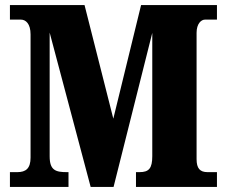

<svg xmlns="http://www.w3.org/2000/svg" viewBox="-20 -734 890 754"><path d="M19 0H249V-58H242C199 -58 175 -65 175 -120V-606L336 0H426L578 -605V-121C578 -73 565 -58 528 -58H514V0H832V-58H795C765 -58 752 -73 752 -109V-605C752 -641 770 -657 785 -657H832V-714H534L425 -268L312 -714H19V-657H62C81 -657 100 -641 100 -599V-115C100 -72 81 -58 48 -58H19Z"/></svg>

Font: Noto Serif Georgian Condensed Black
Style: Regular
Weight: 900
Width: 3
Designer: Monotype Design Team, Akaki Razmadze
Foundry: Google LLC
Version: Version 2.003